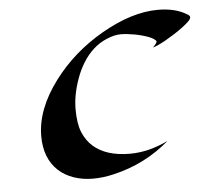

<svg xmlns="http://www.w3.org/2000/svg" viewBox="-42 -537 647 590"><g transform="rotate(-5 281.0 -242.0)"><path d="M439.9 -377.9Q443.4 -379.9 448.2 -386Q453.1 -392.1 453.1 -395Q453.1 -397.9 447 -402.3Q440.9 -406.7 431.4 -410.4Q421.9 -414.1 410.4 -417.2Q398.9 -420.4 387.7 -422.4Q363.3 -426.8 344.7 -426.8Q326.2 -426.8 302.5 -417Q278.8 -407.2 260.3 -390.4Q241.7 -373.5 227.8 -351.1Q213.9 -328.6 205.1 -303.7Q187 -253.9 187 -209.2Q187 -164.6 198.2 -137.7Q209.5 -110.8 229.5 -93.3Q269.5 -58.6 341.8 -58.6Q400.4 -58.6 460 -87.9Q385.3 -22.9 286.1 0Q253.9 7.8 222.2 7.8Q190.4 7.8 162.8 -1.7Q135.3 -11.2 115.7 -29.3Q74.7 -67.9 74.7 -135.7Q74.7 -218.8 139.6 -305.2Q200.2 -385.7 291.5 -438Q385.3 -491.7 465.3 -491.7Q519 -491.7 553.7 -470.2Q562.5 -465.8 562.5 -460.4Q562.5 -455.1 554.7 -447.5Q546.9 -439.9 534.9 -430.9Q522.9 -421.9 508.3 -412.6Q493.7 -403.3 480 -395.5Q449.7 -378.9 439.9 -377.9Z"/></g></svg>

Font: Fondamento
Style: Italic
Weight: 400
Italic angle: -12°
Version: Version 1.000